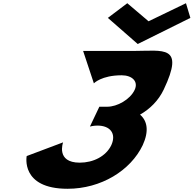

<svg xmlns="http://www.w3.org/2000/svg" viewBox="-20 -1156 1201 1191"><path d="M562.3 -639C562.3 -639 609.1 -689 734.9 -689C799.1 -689 840.3 -651 815.1 -598C786.6 -538 706.4 -494 645.9 -494H596.3L537.8 -371C537.8 -371 560 -377 584.2 -377C664.1 -377 702.8 -327 670.7 -256C637.4 -186 558.3 -147 474.8 -147C324.8 -147 371.4 -273 371.4 -273L145.6 -188C145.6 -188 105.1 15 399 15C606.7 15 790.3 -98 865.5 -256C905.2 -343 894.1 -406 848.7 -445C910.3 -480 963 -532 995.4 -600C1128 -879 992.9 -840 809.2 -840H495.6ZM1160.9 -1045 1133.6 -1136 901.5 -1024 769.6 -1136 649.1 -1045 834.4 -883Z"/></svg>

Font: Hussar
Style: BdSuprExtOblFive
Weight: 700
Foundry: Cannot Into Space Fonts
Version: Version 2.00